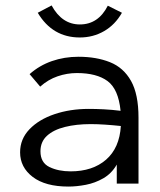

<svg xmlns="http://www.w3.org/2000/svg" viewBox="-20 -676 590 707"><path d="M232 11Q147 11 100.5 -24.5Q54 -60 54 -115Q54 -164 88.5 -200Q123 -236 180.5 -255.5Q238 -275 307 -275Q333 -275 362.5 -273.5Q392 -272 424 -268Q416 -348 376 -377.5Q336 -407 263 -407Q227 -407 192 -395Q157 -383 128 -357L89 -403Q125 -435 171 -451Q217 -467 269 -467Q335 -467 385 -447Q435 -427 462.5 -378Q490 -329 490 -243V0H410V-70Q391 -37 360.5 -19.5Q330 -2 296 4.5Q262 11 232 11ZM129 -119Q129 -77 162 -61Q195 -45 240 -45Q321 -45 370.5 -88Q420 -131 425 -212Q397 -215 368 -217Q339 -219 314 -219Q261 -219 219 -208.5Q177 -198 153 -176Q129 -154 129 -119ZM377 -655 429 -629Q404 -585 363.5 -561.5Q323 -538 274 -538Q173 -538 119 -629L170 -656Q208 -586 274 -586Q342 -586 377 -655Z"/></svg>

Font: Inconsolata SemiExpanded
Style: Regular
Weight: 400
Width: 6
Monospace: yes
Designer: Raph Levien, Cyreal, Brenton Simpson
Foundry: Raph Levien, Cyreal, Google
Version: Version 3.000; ttfautohint (v1.8.2.53-6de2)